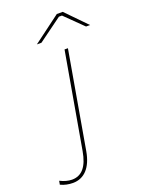

<svg xmlns="http://www.w3.org/2000/svg" viewBox="-252 -797 798 1068"><g transform="rotate(-20 147.0 -263.0)"><path d="M-11 194C56 194 102 145 118 53L218 -520H198L99 46C84 132 49 175 -10 175C-32 175 -57 168 -80 156L-84 178C-62 189 -35 194 -11 194ZM378 -599 260 -720H225L63 -599H90L231 -702H249L354 -599Z"/></g></svg>

Font: Fixel Display 20240404 Thin
Style: Italic
Weight: 100
Italic angle: -10°
Designer: AlfaBravo + MacPaw
Foundry: Kyrylo Tkachov, Marchela Mozhyna, Serhii Makarenko, Maria Weinstein, Zakhar Kryvoshyya
Version: Version 1.211;Glyphs 3.2 (3225)